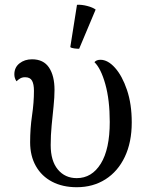

<svg xmlns="http://www.w3.org/2000/svg" viewBox="-20 -769 637 803"><path d="M301 14Q242 14 198 -9Q154 -32 130 -74.5Q106 -117 106 -174Q106 -232 114 -286Q122 -340 122 -389Q122 -417 114 -431.5Q106 -446 85 -446Q73 -446 64.5 -441Q56 -436 49 -429Q40 -442 40 -458Q40 -487 61.5 -504Q83 -521 114 -521Q162 -521 185 -486.5Q208 -452 208 -393Q208 -362 204 -324Q200 -286 196 -244.5Q192 -203 192 -162Q192 -96 222 -60Q252 -24 301 -24Q364 -24 401.5 -84.5Q439 -145 439 -259Q439 -351 420.5 -417Q402 -483 375 -509Q383 -519 400 -519Q431 -519 461 -485.5Q491 -452 511 -393Q531 -334 531 -257Q531 -174 502 -113Q473 -52 421 -19Q369 14 301 14ZM311 -565Q302 -565 290.5 -566.5Q279 -568 274 -572L302 -749Q322 -750 345 -744Q368 -738 380 -729Z"/></svg>

Font: Arima Thin Medium
Style: Regular
Weight: 500
Version: Version 1.100